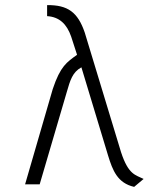

<svg xmlns="http://www.w3.org/2000/svg" viewBox="-20 -720 614 750"><path d="M541 -21C509 -37 482 -37 453 -125L311 -593C284 -672 245 -701 164 -700V-657C212 -654 241 -626 258 -577L281 -506C241 -477 216 -462 186 -372L78 0H135L241 -361C254 -406 263 -438 298 -457L402 -113C420 -54 439 -5 504 10Z"/></svg>

Font: Advent Pro
Style: Regular
Weight: 400
Designer: Andreas Kalpakidis
Foundry: Andreas Kalpakidis
Version: Version 2.002 2008